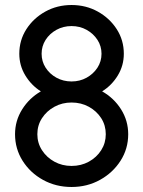

<svg xmlns="http://www.w3.org/2000/svg" viewBox="-20 -733 572 766"><path d="M265.5 13Q203 13 151.8 -15.2Q100.5 -43.5 70.2 -91.5Q40 -139.5 40 -197.5Q40 -251.5 68.5 -296.8Q97 -342 143 -368.5Q105 -392.5 81 -432Q57 -471.5 57 -518.5Q57 -572.5 85.2 -616.5Q113.5 -660.5 160.8 -686.8Q208 -713 265.5 -713Q323 -713 370.2 -686.8Q417.5 -660.5 445.8 -616.5Q474 -572.5 474 -518.5Q474 -471.5 450 -432Q426 -392.5 387.5 -368.5Q434.5 -342 463 -296.8Q491.5 -251.5 491.5 -197.5Q491.5 -139.5 461 -91.8Q430.5 -44 379.2 -15.5Q328 13 265.5 13ZM265.5 -408Q298.5 -408 325.5 -423Q352.5 -438 368.8 -463Q385 -488 385 -518.5Q385 -549 368.8 -574Q352.5 -599 325.5 -614Q298.5 -629 265.5 -629Q232.5 -629 205.2 -614Q178 -599 162 -574Q146 -549 146 -518.5Q146 -488 162 -463Q178 -438 205.2 -423Q232.5 -408 265.5 -408ZM265.5 -71Q303.5 -71 334.5 -88Q365.5 -105 383.8 -133.8Q402 -162.5 402 -197.5Q402 -233 383.8 -261.5Q365.5 -290 334.5 -307Q303.5 -324 265.5 -324Q228 -324 197 -307Q166 -290 147.5 -261.5Q129 -233 129 -197.5Q129 -162.5 147.5 -133.8Q166 -105 197 -88Q228 -71 265.5 -71Z"/></svg>

Font: Urbanist Medium
Style: Regular
Weight: 500
Designer: Corey Hu
Foundry: Corey Hu
Version: Version 1.321; ttfautohint (v1.8.4.7-5d5b)